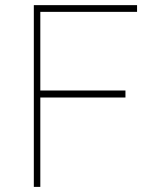

<svg xmlns="http://www.w3.org/2000/svg" viewBox="-20 -731 640 751"><path d="M470.7 -349.6H137.7V0H112.3V-710.9H516.1V-684.6H137.7V-377H470.7Z"/></svg>

Font: Roboto Mono Thin
Style: Regular
Weight: 250
Designer: Google
Version: Version 2.000985; 2015; ttfautohint (v1.3)